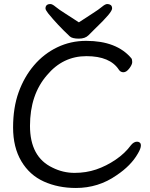

<svg xmlns="http://www.w3.org/2000/svg" viewBox="-20 -916 743 954"><path d="M219 -850Q206 -867 206 -874Q206 -886 214 -892Q220 -896 230 -896Q240 -896 256 -882.5Q272 -869 305.5 -848Q339 -827 372 -805Q405 -827 438 -848Q471 -869 487 -882.5Q503 -896 513 -896Q523 -896 530 -891Q537 -886 537 -874Q537 -864 517 -840Q497 -816 448 -769L420 -741Q403 -724 372 -724Q339 -724 327 -735Q266 -792 219 -850ZM559 -45Q469 18 357 18Q269 18 198 -14Q127 -46 86 -115Q45 -184 45 -282.5Q45 -381 72.5 -457.5Q100 -534 149 -591.5Q198 -649 264.5 -681Q331 -713 408 -713Q560 -713 633 -626Q637 -620 637 -607.5Q637 -595 622.5 -576Q608 -557 593.5 -557Q579 -557 571 -569Q527 -637 409.5 -637Q292 -637 213 -542Q129 -445 129 -290.5Q129 -136 241 -83Q293 -57 350.5 -57Q408 -57 458 -74Q508 -91 554.5 -122.5Q601 -154 631 -195Q645 -212 661 -212Q669 -212 674.5 -207.5Q680 -203 680 -193Q680 -178 665 -153Q631 -93 559 -45Z"/></svg>

Font: Moon Stars Kai
Style: Bold
Weight: 700
Designer: GuiWonder
Version: Version 1.101